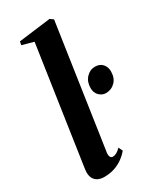

<svg xmlns="http://www.w3.org/2000/svg" viewBox="-208 -887 809 968"><g transform="rotate(-30 196.5 -403.0)"><path d="M169.5 -86Q168.5 -69 173.5 -62.2Q178.5 -55.5 187 -55.5Q196 -55.5 207.2 -61Q218.5 -66.5 233 -81L244.5 -57.5Q229 -38.5 207.5 -22.8Q186 -7 158.8 2.2Q131.5 11.5 98.5 11.5Q79.5 11.5 64.2 4.8Q49 -2 40.2 -16.2Q31.5 -30.5 31.5 -54Q31.5 -58.5 32.5 -66.2Q33.5 -74 34.8 -83.8Q36 -93.5 37.5 -102.5L134 -755L67 -773.5L71 -793.5L257 -817L275.5 -803.5ZM261.5 -411Q261.5 -447.5 283 -470.8Q304.5 -494 334 -494Q362.5 -494 377.8 -476.2Q393 -458.5 393 -434Q393 -395 370.8 -372.8Q348.5 -350.5 317 -350.5Q295 -350.5 278.2 -367.2Q261.5 -384 261.5 -411Z"/></g></svg>

Font: Merriweather 120pt
Style: Bold Italic
Weight: 700
Italic angle: -7.8°
Version: Version 2.101